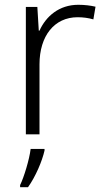

<svg xmlns="http://www.w3.org/2000/svg" viewBox="-20 -561 434 802"><path d="M307 -541C227 -541 172 -493 145 -433H142L136 -532H88V0H145V-292C145 -411 207 -489 304 -489C328 -489 349 -486 370 -480L379 -533C358 -538 333 -541 307 -541ZM166 68V61H108C103 104 80 180 64 212V221H97C129 176 156 112 166 68Z"/></svg>

Font: Noto Sans Ethiopic Light
Style: Regular
Weight: 300
Designer: Monotype Design Team
Foundry: Monotype Imaging Inc.
Version: Version 2.102